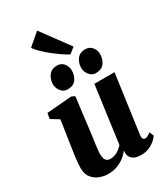

<svg xmlns="http://www.w3.org/2000/svg" viewBox="-256 -1177 1125 1295"><g transform="rotate(-30 307.0 -529.0)"><path d="M189 10Q159 10 126.5 -1.8Q94 -13.5 71 -40.8Q48 -68 47 -115Q47 -132.5 48.8 -153.5Q50.5 -174.5 53.5 -197.8Q56.5 -221 60 -245Q63.5 -269 67 -292L94 -471L32 -509L40 -552L234 -568L259 -556L226 -288Q223.5 -266.5 220.2 -244.5Q217 -222.5 214.2 -202.2Q211.5 -182 209.8 -165.5Q208 -149 208 -138Q208 -114 213 -99.2Q218 -84.5 228.2 -77.8Q238.5 -71 255 -71Q274.5 -71 292.2 -78Q310 -85 325 -96.8Q340 -108.5 352 -122L412 -564H569L506 -110Q503.5 -90.5 509.2 -81.8Q515 -73 526 -73Q534.5 -73 543 -77.2Q551.5 -81.5 570 -95L584 -61Q579 -52.5 561.5 -35.5Q544 -18.5 515.2 -4.2Q486.5 10 448 10Q407.5 10 386.5 -4Q365.5 -18 360 -42Q359.5 -45 359 -48.5Q358.5 -52 358.5 -55.8Q358.5 -59.5 359 -63.5Q359.5 -67.5 360 -71L358 -72Q345.5 -57.5 329.8 -43Q314 -28.5 293.5 -16.5Q273 -4.5 247.2 2.8Q221.5 10 189 10ZM237 -621Q208 -621 187.8 -646.2Q167.5 -671.5 168 -702Q169 -741.5 191.2 -769.2Q213.5 -797 253 -797Q288 -797 306.8 -772.5Q325.5 -748 325.5 -719Q325.5 -679 304.8 -650Q284 -621 237 -621ZM457.5 -621Q428.5 -621 408.2 -646.2Q388 -671.5 388.5 -702Q389.5 -741.5 411.2 -769.2Q433 -797 473.5 -797Q507.5 -797 527 -772.5Q546.5 -748 546 -719Q545.5 -679 524.5 -650Q503.5 -621 457.5 -621ZM372 -816.5Q357 -823 327.5 -842.5Q298 -862 264.5 -888.2Q231 -914.5 203.2 -941.2Q175.5 -968 164 -988L257 -1068L416 -851.5Z"/></g></svg>

Font: Merriweather Light 18pt Black
Style: Italic
Weight: 900
Italic angle: -7.8°
Version: Version 2.101